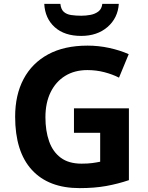

<svg xmlns="http://www.w3.org/2000/svg" viewBox="-20 -959 764 989"><path d="M361 -401H644V-31Q588 -12 527.5 -1Q467 10 390 10Q230 10 144 -84Q58 -178 58 -358Q58 -470 101.5 -552Q145 -634 228 -679Q311 -724 431 -724Q488 -724 543 -712Q598 -700 643 -680L593 -559Q560 -576 518 -587Q476 -598 430 -598Q364 -598 315.5 -568Q267 -538 240.5 -483.5Q214 -429 214 -355Q214 -285 233 -231Q252 -177 293 -146.5Q334 -116 400 -116Q432 -116 454.5 -119Q477 -122 496 -126V-275H361ZM592 -939Q587 -866 534 -820Q481 -774 398 -774Q312 -774 262 -819Q212 -864 208 -939H291Q294 -911 308.5 -898Q323 -885 347 -881.5Q371 -878 399 -878Q423 -878 446.5 -882.5Q470 -887 487 -900Q504 -913 507 -939Z"/></svg>

Font: Noto Sans Kayah Li
Style: Bold
Weight: 700
Designer: Monotype Design Team, Sérgio Martins
Foundry: Monotype Imaging Inc.
Version: Version 2.002; ttfautohint (v1.8.4.7-5d5b)